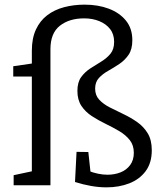

<svg xmlns="http://www.w3.org/2000/svg" viewBox="-20 -797 691 826"><path d="M389.3 -415.7Q389.3 -387 406.8 -368.2Q424.3 -349.3 452.2 -335Q480 -320.7 511.2 -306Q542.3 -291.3 570.2 -271.8Q598 -252.3 615.5 -223.5Q633 -194.7 633 -150.7Q633 -96.3 606.8 -61Q580.7 -25.7 536.5 -8.3Q492.3 9 438 9Q405.7 9 371.7 3Q337.7 -3 302.7 -14L309.3 -143.7L360 -143L370.7 -44.7L360 -62.3Q380 -54.3 401.3 -49.8Q422.7 -45.3 442 -45.3Q473 -45.3 498.7 -55.5Q524.3 -65.7 540 -87Q555.7 -108.3 555.7 -139.7Q555.7 -172.3 538.3 -194.3Q521 -216.3 493.2 -232.8Q465.3 -249.3 434.3 -264.3Q403.3 -279.3 375.5 -297.3Q347.7 -315.3 330.3 -341.3Q313 -367.3 313 -405.7Q313 -443 329 -465.2Q345 -487.3 368.7 -502.7Q392.3 -518 415.7 -532.2Q439 -546.3 455 -565.5Q471 -584.7 471 -616.7Q471 -649.7 453.8 -671.8Q436.7 -694 407.3 -706Q378 -718 342 -718Q278 -718 237.5 -686.2Q197 -654.3 197 -585.3V0H38.7V-43.3L129.7 -62.7L117 -47.3V-476.3L129.7 -467.7H37V-512L128.3 -525.3L117 -511.7V-578.7Q117 -632 134.5 -669.8Q152 -707.7 183 -731.3Q214 -755 255.5 -766Q297 -777 344 -777Q401.7 -777 447.8 -759.7Q494 -742.3 521.7 -708.5Q549.3 -674.7 549.3 -624Q549.3 -585 533.2 -561.3Q517 -537.7 493.3 -521.8Q469.7 -506 445.7 -492.5Q421.7 -479 405.5 -461.5Q389.3 -444 389.3 -415.7Z"/></svg>

Font: Bitter Thin
Style: Regular
Weight: 100
Designer: Sol Matas, and Bitter project Authors
Foundry: Sol Matas
Version: Version 2.002